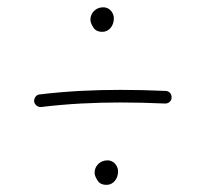

<svg xmlns="http://www.w3.org/2000/svg" viewBox="-20 -601 574 536"><path d="M75.2 -317.9C76.7 -308.1 85.4 -302.2 93.3 -302.2H94.7C170.9 -311.5 243.7 -314.9 316.4 -314.9C356.9 -314.9 397.9 -314 439.9 -312H441.4C450.7 -312 459 -318.8 459 -328.6V-330.1C459 -339.4 451.7 -347.2 441.9 -347.2C399.9 -349.1 357.9 -350.1 316.4 -350.1C241.7 -350.1 168.5 -346.7 90.8 -337.4C81.1 -336.9 75.2 -327.1 75.2 -319.3V-317.9ZM232.4 -546.4C232.4 -540 234.9 -533.2 240.2 -524.9C245.1 -516.6 253.4 -512.2 265.6 -512.2C285.6 -512.2 297.9 -530.3 297.9 -549.8C297.9 -561.5 289.1 -580.6 268.1 -580.6C246.6 -580.6 232.4 -564 232.4 -546.4ZM244.1 -119.1C244.1 -112.8 246.6 -106 252 -97.7C256.8 -89.4 265.1 -85 277.3 -85C297.4 -85 309.6 -103 309.6 -122.6C309.6 -134.3 300.8 -153.3 279.8 -153.3C258.3 -153.3 244.1 -136.7 244.1 -119.1Z"/></svg>

Font: Mikhak ExtraLight
Style: Regular
Weight: 200
Designer: Amin Abedi
Version: Version 3.2